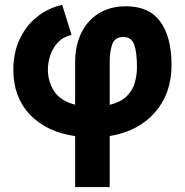

<svg xmlns="http://www.w3.org/2000/svg" viewBox="-20 -546 752 781"><path d="M481.4 -395.5Q448.2 -395.5 437.3 -367.7Q426.3 -339.8 426.3 -293V-119.6Q470.2 -130.4 494.4 -153.6Q518.6 -176.8 527.8 -208Q537.1 -239.3 537.1 -273.4Q537.1 -332 526.1 -363.8Q515.1 -395.5 481.4 -395.5ZM285.6 214.8V7.8Q168.5 -9.3 101.3 -80.3Q34.2 -151.4 34.2 -262.7Q34.2 -329.1 58.6 -383.5Q83 -438 127.7 -475.1Q172.4 -512.2 232.9 -526.4L271 -404.3Q235.8 -395.5 214.8 -372.6Q193.8 -349.6 184.3 -320.3Q174.8 -291 174.8 -262.7Q174.8 -214.4 200.2 -175Q225.6 -135.7 285.6 -120.1V-293Q285.6 -361.3 311 -412.6Q336.4 -463.9 382.8 -492.2Q429.2 -520.5 492.2 -520.5Q586.4 -520.5 632.1 -458Q677.7 -395.5 677.7 -281.2Q677.7 -166 610.4 -88.9Q543 -11.7 426.3 7.3V214.8Z"/></svg>

Font: Giphurs
Style: Bold
Weight: 700
Version: Version 0.920; ttfautohint (v1.8.4.7-5d5b)